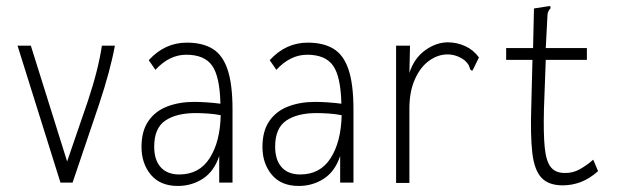

<svg xmlns="http://www.w3.org/2000/svg" viewBox="-20 -604 2040 635"><path d="M180 0 38 -453H82L202 -70L270 -268Q288 -322 299.5 -367.5Q311 -413 317 -453H360Q345 -371 307 -257L220 0Z M568 11Q510 11 479 -26Q448 -63 448 -118Q448 -171 471 -204Q494 -237 533.5 -252Q573 -267 622 -267Q640 -267 663.5 -265.5Q687 -264 709 -261Q707 -351 681.5 -387Q656 -423 596 -423Q540 -423 494 -373L472 -405Q525 -463 598 -463Q649 -463 682.5 -443Q716 -423 732.5 -374.5Q749 -326 749 -242V0H705V-88Q688 -37 651 -13Q614 11 568 11ZM490 -119Q490 -75 511.5 -51Q533 -27 573 -27Q639 -27 673.5 -81Q708 -135 710 -223Q690 -227 667.5 -228.5Q645 -230 627 -230Q563 -230 526.5 -205Q490 -180 490 -119Z M968 11Q910 11 879 -26Q848 -63 848 -118Q848 -171 871 -204Q894 -237 933.5 -252Q973 -267 1022 -267Q1040 -267 1063.5 -265.5Q1087 -264 1109 -261Q1107 -351 1081.5 -387Q1056 -423 996 -423Q940 -423 894 -373L872 -405Q925 -463 998 -463Q1049 -463 1082.5 -443Q1116 -423 1132.5 -374.5Q1149 -326 1149 -242V0H1105V-88Q1088 -37 1051 -13Q1014 11 968 11ZM890 -119Q890 -75 911.5 -51Q933 -27 973 -27Q1039 -27 1073.5 -81Q1108 -135 1110 -223Q1090 -227 1067.5 -228.5Q1045 -230 1027 -230Q963 -230 926.5 -205Q890 -180 890 -119Z M1290 -453H1336L1334 -363Q1350 -412 1386.5 -438Q1423 -464 1461 -464Q1491 -464 1518.5 -451.5Q1546 -439 1564 -414L1546 -377L1542 -370L1536 -373Q1534 -379 1531 -386.5Q1528 -394 1516 -405Q1490 -424 1460 -424Q1428 -424 1399 -403Q1370 -382 1352 -341.5Q1334 -301 1334 -245V1H1290Z M1841 9Q1794 9 1770.5 -16.5Q1747 -42 1740.5 -98.5Q1734 -155 1737 -248L1741 -406H1654V-445H1743L1746 -576L1791 -583L1800 -584L1801 -577Q1796 -572 1793 -565Q1790 -558 1790 -541L1785 -445H1921V-406H1785L1779 -243Q1777 -163 1781.5 -117Q1786 -71 1801.5 -51.5Q1817 -32 1847 -32Q1874 -31 1898 -44.5Q1922 -58 1942 -76L1958 -38Q1930 -13 1901 -2Q1872 9 1841 9Z"/></svg>

Font: Inconsolata Condensed Light
Style: Regular
Weight: 300
Width: 3
Monospace: yes
Designer: Raph Levien, Cyreal, Brenton Simpson
Foundry: Raph Levien, Cyreal, Google
Version: Version 3.001; ttfautohint (v1.8.2.53-6de2)